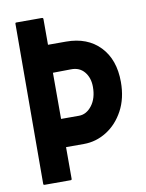

<svg xmlns="http://www.w3.org/2000/svg" viewBox="-80 -754 618 811"><g transform="rotate(-10 229.0 -348.0)"><path d="M45 0Q40 0 40 -5L42 -692Q42 -696 46 -696H156Q162 -696 162 -690V-580H239Q331 -580 384.5 -524Q438 -468 438 -372Q438 -302 410 -250Q382 -198 336.5 -169.5Q291 -141 239 -141H162V-5Q162 0 157 0ZM162 -262H239Q271 -262 294.5 -292.5Q318 -323 318 -372Q318 -411 297 -436.5Q276 -462 239 -461L162 -460Z"/></g></svg>

Font: Staatliches
Style: Regular
Weight: 400
Designer: Brian LaRossa & Erica Carras
Foundry: Type Brut Foundry
Version: Version 1.000; ttfautohint (v1.8.2) -l 8 -r 50 -G 200 -x 14 